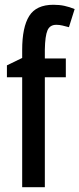

<svg xmlns="http://www.w3.org/2000/svg" viewBox="-20 -785 333 805"><path d="M256 -461H168V0H73V-461H9V-511L73 -542V-576Q73 -671 102.5 -718Q132 -765 204 -765Q229 -765 250 -760.5Q271 -756 293 -747L269 -671Q254 -675 241.5 -678Q229 -681 216 -681Q189 -681 179 -657.5Q169 -634 168 -577V-540H256Z"/></svg>

Font: Noto Sans Telugu ExtraCondensed Medium
Style: Regular
Weight: 500
Width: 2
Designer: Jelle Bosma - Monotype Design Team
Foundry: Monotype Imaging Inc.
Version: Version 2.005; ttfautohint (v1.8.4.7-5d5b)